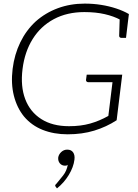

<svg xmlns="http://www.w3.org/2000/svg" viewBox="-20 -737 765 1065"><path d="M355 8Q279 8 217 -16.5Q155 -41 113 -91Q74 -139 57 -206Q40 -273 50 -355Q60 -435 92.5 -502Q125 -569 178 -618Q232 -666 301 -691.5Q370 -717 450 -717Q497 -717 541 -710Q585 -703 624.5 -690Q664 -677 695 -659L690 -619L648 -627Q611 -647 561 -658.5Q511 -670 448 -670Q352 -670 279 -631Q206 -592 161.5 -521Q117 -450 105 -354Q93 -258 120 -187Q147 -116 209 -76.5Q271 -37 363 -37Q428 -37 479.5 -51.5Q531 -66 581 -94L604 -281H470Q464 -281 460.5 -284.5Q457 -288 457 -293L461 -323H658L627 -70Q570 -33 503 -12.5Q436 8 355 8ZM644 -635 690 -619 679 -527H653Q648 -527 644.5 -530Q641 -533 641 -538ZM296 308 290 300Q288 298 287 296Q286 294 286 291Q287 287 293 282Q310 262 330 236.5Q350 211 356 177Q353 180 349 181Q345 182 341 182Q323 182 312 169Q301 156 303 136Q306 119 320 106Q334 93 353 93Q375 93 385.5 108Q396 123 393 148Q388 190 361.5 233.5Q335 277 296 308Z"/></svg>

Font: Aleo Light
Style: Italic
Weight: 300
Italic angle: -7°
Designer: Alessio Laiso
Foundry: Alessio Laiso
Version: Version 2.001;gftools[0.9.29]